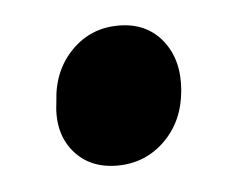

<svg xmlns="http://www.w3.org/2000/svg" viewBox="-28 -180 258 219"><g transform="rotate(-5 101.0 -70.5)"><path d="M114 -150Q146 -150 164 -127.5Q182 -105 179 -70Q176 -35 153.5 -13Q131 9 99 9Q67 9 49 -13Q31 -35 36 -70Q38 -105 60 -127.5Q82 -150 114 -150Z"/></g></svg>

Font: Karla Tamil Inclined
Style: Bold
Weight: 700
Designer: Jonathan Pinhorn
Foundry: Jonathan Pinhorn
Version: Version 1.001